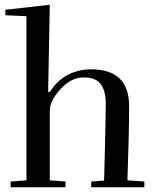

<svg xmlns="http://www.w3.org/2000/svg" viewBox="-20 -786 646 806"><path d="M362 -495Q522 -495 522 -341Q522 -230 515 -29L586 -24V0H363V-24L417 -28Q424 -292 424 -348.5Q424 -405 403 -433Q382 -461 330.5 -461Q279 -461 234 -412Q189 -363 189 -322V-29L255 -24V0H25V-24L91 -29V-718L3 -722L2 -745L189 -766Q183 -423 182 -400H190Q217 -446 262.5 -470.5Q308 -495 362 -495Z"/></svg>

Font: Rufina
Style: Regular
Weight: 400
Designer: Martin Sommaruga
Foundry: Martin Sommaruga
Version: Version 1.001